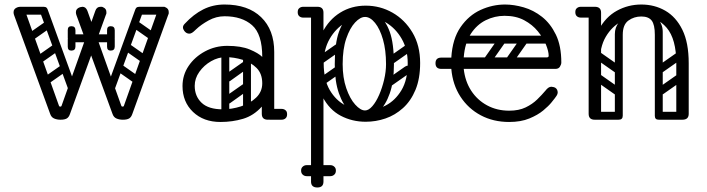

<svg xmlns="http://www.w3.org/2000/svg" viewBox="-20 -530 3129 850"><path d="M248 0Q232 0 219.5 -5.5Q207 -11 202 -26L42 -464Q41 -467 40.5 -470Q40 -473 40 -476Q40 -492 58 -498Q66 -500 69 -500Q84 -500 91 -482L241 -62Q242 -58 247 -58Q252 -58 253 -63L402 -482Q408 -500 425 -500Q427 -500 430 -500Q433 -500 436 -498Q451 -492 451 -477Q451 -475 451 -471.5Q451 -468 449 -465L290 -26Q285 -11 275.5 -5.5Q266 0 248 0ZM524 0Q508 0 495.5 -5.5Q483 -11 478 -26L318 -464Q317 -467 316.5 -470Q316 -473 316 -476Q316 -492 334 -498Q342 -500 345 -500Q360 -500 367 -482L517 -62Q518 -58 523 -58Q528 -58 529 -63L678 -482Q684 -500 701 -500Q703 -500 706 -500Q709 -500 712 -498Q727 -492 727 -477Q727 -475 727 -471.5Q727 -468 725 -465L566 -26Q561 -11 551.5 -5.5Q542 0 524 0ZM51 -482Q51 -500 69 -500H173Q191 -500 191 -482Q191 -465 172 -465H68Q51 -465 51 -482ZM307 -116Q291 -111 285 -127L158 -475Q151 -492 164 -496Q185 -504 191 -488L318 -139Q320 -132 318 -125.5Q316 -119 307 -116ZM719 -482Q719 -465 702 -465H598Q579 -465 579 -482Q579 -500 597 -500H701Q719 -500 719 -482ZM463 -116Q454 -119 452 -125.5Q450 -132 452 -139L579 -488Q585 -504 606 -496Q619 -492 612 -475L485 -127Q479 -111 463 -116ZM476 -360Q476 -343 459 -343H305Q288 -343 288 -360Q288 -378 304 -378H458Q476 -378 476 -360ZM454 -323V-357Q454 -366 458 -370Q462 -374 471 -374Q481 -374 485 -370Q488 -367 488 -358V-324Q488 -306 470 -306Q454 -306 454 -323ZM488 -396V-362Q488 -353 485 -350Q481 -346 471 -346Q462 -346 458 -350Q454 -354 454 -363V-397Q454 -414 470 -414Q488 -414 488 -396ZM280 -323V-357Q280 -366 284 -370Q288 -374 297 -374Q302 -374 305.5 -373Q309 -372 311 -370Q314 -367 314 -358V-324Q314 -306 296 -306Q280 -306 280 -323ZM314 -396V-362Q314 -353 311 -350Q309 -348 305.5 -347Q302 -346 297 -346Q288 -346 284 -350Q280 -354 280 -363V-397Q280 -414 296 -414Q314 -414 314 -396ZM125 -352Q110 -341 101 -355Q97 -360 96.5 -367Q96 -374 104 -380L181 -434Q196 -444 206 -430Q210 -424 209.5 -417.5Q209 -411 202 -406ZM163 -252Q148 -241 139 -255Q135 -260 134.5 -267Q134 -274 142 -280L219 -334Q234 -344 244 -330Q248 -324 247.5 -317.5Q247 -311 240 -306ZM193 -158Q178 -147 169 -161Q165 -166 164.5 -173Q164 -180 172 -186L249 -240Q264 -250 274 -236Q278 -230 277.5 -223.5Q277 -217 270 -212ZM649 -352 572 -406Q565 -411 564.5 -417.5Q564 -424 568 -430Q578 -444 593 -434L670 -380Q678 -374 677.5 -367Q677 -360 673 -355Q664 -341 649 -352ZM611 -252 534 -306Q527 -311 526.5 -317.5Q526 -324 530 -330Q540 -344 555 -334L632 -280Q640 -274 639.5 -267Q639 -260 635 -255Q626 -241 611 -252ZM581 -158 504 -212Q497 -217 496.5 -223.5Q496 -230 500 -236Q510 -250 525 -240L602 -186Q610 -180 609.5 -173Q609 -166 605 -161Q596 -147 581 -158Z M1141 -24Q1141 -29 1144 -34Q1147 -39 1151 -43Q1153 -45 1158.5 -46.5Q1164 -48 1175 -48H1226Q1238 -48 1245 -41Q1251 -36 1251 -24Q1251 -13 1245 -7Q1238 0 1226 0H1175Q1154 0 1150 -7Q1143 -11 1141 -24ZM956 10Q881 10 834.5 -34.5Q788 -79 788 -149Q788 -198 815 -238Q842 -278 887.5 -302.5Q933 -327 986 -327Q1047 -327 1085.5 -311Q1124 -295 1141 -278Q1141 -379 1096 -418.5Q1051 -458 974 -458Q937 -458 903.5 -439.5Q870 -421 848 -400Q837 -389 830.5 -385Q824 -381 818 -381Q805 -381 796 -393Q790 -401 790 -409Q790 -417 798 -425Q837 -467 880 -488.5Q923 -510 974 -510Q1078 -510 1136 -454Q1194 -398 1194 -300V-26Q1194 0 1166 0Q1139 0 1139 -26V-58Q1103 -18 1056 -4Q1009 10 956 10ZM966 -46Q1006 -46 1046.5 -59Q1087 -72 1114 -98Q1141 -124 1141 -161Q1141 -204 1116 -229Q1091 -254 1053.5 -265.5Q1016 -277 979 -277Q946 -277 914.5 -259Q883 -241 862.5 -212Q842 -183 842 -150Q842 -104 872.5 -75Q903 -46 966 -46ZM973 -78Q963 -93 977 -102L1054 -156Q1069 -166 1078 -152Q1089 -137 1075 -128L998 -73Q992 -69 985 -70Q978 -71 973 -78ZM973 -176Q963 -191 977 -200L1054 -254Q1069 -264 1078 -250Q1089 -235 1075 -226L998 -171Q992 -167 985 -168Q978 -169 973 -176ZM1073 -17Q1056 -17 1056 -34V-287Q1056 -304 1073 -304Q1091 -304 1091 -288V-35Q1091 -17 1073 -17ZM977 -17Q960 -17 960 -34V-287Q960 -304 977 -304Q995 -304 995 -288V-35Q995 -17 977 -17Z M1599 -505Q1663 -505 1717.5 -474Q1772 -443 1806 -386Q1840 -329 1840 -251Q1840 -182 1819.5 -132.5Q1799 -83 1764 -51.5Q1729 -20 1686.5 -5.5Q1644 9 1599 9Q1539 9 1488.5 -17.5Q1438 -44 1408 -101.5Q1378 -159 1378 -251Q1378 -329 1407 -386Q1436 -443 1486 -474Q1536 -505 1599 -505ZM1599 -455Q1551 -455 1508.5 -429.5Q1466 -404 1439.5 -358Q1413 -312 1413 -250Q1413 -177 1440 -131Q1467 -85 1510 -63Q1553 -41 1599 -41Q1645 -41 1687.5 -63Q1730 -85 1757.5 -131Q1785 -177 1785 -250Q1785 -312 1758.5 -358Q1732 -404 1690 -429.5Q1648 -455 1599 -455ZM1385 -500Q1412 -500 1412 -474V274Q1412 300 1385 300Q1357 300 1357 274V-474Q1357 -500 1385 -500ZM1408 -476Q1406 -463 1399 -459Q1395 -452 1374 -452H1323Q1311 -452 1304 -459Q1298 -465 1298 -476Q1298 -488 1304 -493Q1311 -500 1323 -500H1374Q1385 -500 1391 -498.5Q1397 -497 1398 -495Q1402 -491 1405 -486Q1408 -481 1408 -476ZM1593 -7Q1559 -9 1529 -36.5Q1499 -64 1480.5 -116.5Q1462 -169 1462 -245Q1462 -338 1480.5 -389Q1499 -440 1529 -460.5Q1559 -481 1593 -481L1596 -455Q1575 -455 1552 -430.5Q1529 -406 1513 -359.5Q1497 -313 1497 -246Q1497 -186 1513 -139.5Q1529 -93 1552.5 -67Q1576 -41 1596 -41ZM1593 -7 1596 -41Q1612 -41 1628.5 -60Q1645 -79 1658.5 -110Q1672 -141 1680.5 -177Q1689 -213 1689 -246Q1689 -308 1675.5 -355Q1662 -402 1640.5 -428.5Q1619 -455 1596 -455L1593 -481Q1627 -481 1657 -460.5Q1687 -440 1705.5 -389Q1724 -338 1724 -245Q1724 -169 1705.5 -116.5Q1687 -64 1657 -36.5Q1627 -9 1593 -7ZM1313 225Q1313 214 1320 208Q1327 201 1339 201H1388Q1400 201 1407 207Q1414 214 1414 225Q1414 237 1407 244Q1400 250 1388 250H1339Q1327 250 1320 243Q1313 237 1313 225ZM1467 225Q1467 237 1460 243Q1453 250 1441 250H1392Q1381 250 1373 244Q1366 237 1366 225Q1366 214 1373 207Q1381 201 1392 201H1441Q1453 201 1460 208Q1467 214 1467 225ZM1409 -250Q1394 -239 1385 -253Q1381 -258 1380.5 -265Q1380 -272 1388 -278L1465 -332Q1480 -342 1490 -328Q1494 -322 1493.5 -315.5Q1493 -309 1486 -304ZM1411 -153Q1396 -142 1387 -156Q1383 -161 1382.5 -168Q1382 -175 1390 -181L1467 -235Q1482 -245 1492 -231Q1496 -225 1495.5 -218.5Q1495 -212 1488 -207ZM1723 -250Q1708 -239 1699 -253Q1695 -258 1694.5 -265Q1694 -272 1702 -278L1779 -332Q1794 -342 1804 -328Q1808 -322 1807.5 -315.5Q1807 -309 1800 -304ZM1717 -153Q1702 -142 1693 -156Q1689 -161 1688.5 -168Q1688 -175 1696 -181L1773 -235Q1788 -245 1798 -231Q1802 -225 1801.5 -218.5Q1801 -212 1794 -207Z M2234 10Q2164 10 2108.5 -19.5Q2053 -49 2018.5 -102Q1984 -155 1978 -225H1934Q1908 -225 1908 -250Q1908 -275 1934 -275H1978Q1983 -358 2019 -410Q2055 -462 2107.5 -486Q2160 -510 2216 -510Q2255 -510 2298.5 -497.5Q2342 -485 2379.5 -455.5Q2417 -426 2441 -376.5Q2465 -327 2465 -253Q2465 -245 2459 -235Q2453 -225 2439 -225H2033Q2039 -170 2066 -128.5Q2093 -87 2136.5 -63.5Q2180 -40 2234 -40Q2277 -40 2307 -54.5Q2337 -69 2358 -89.5Q2379 -110 2395 -129Q2401 -137 2407.5 -141.5Q2414 -146 2421 -146Q2425 -146 2430.5 -144.5Q2436 -143 2439 -141Q2449 -134 2449 -120Q2449 -114 2444 -106Q2439 -98 2421 -76Q2409 -61 2385 -41Q2361 -21 2323.5 -5.5Q2286 10 2234 10ZM2033 -276H2401Q2409 -276 2409 -283Q2409 -303 2397 -332.5Q2385 -362 2361 -391.5Q2337 -421 2300.5 -440.5Q2264 -460 2214 -460Q2170 -460 2130.5 -440.5Q2091 -421 2064.5 -380.5Q2038 -340 2033 -276ZM2319 -372H2422V-337H2319ZM2213 -366Q2226 -356 2217 -343L2151 -249Q2142 -235 2126 -246Q2113 -256 2122 -269L2188 -363Q2192 -368 2199 -369.5Q2206 -371 2213 -366ZM2311 -366Q2324 -356 2315 -343L2249 -249Q2240 -235 2224 -246Q2211 -256 2220 -269L2286 -363Q2290 -368 2297 -369.5Q2304 -371 2311 -366ZM2015 -259Q2015 -276 2032 -276H2364Q2381 -276 2381 -259Q2381 -241 2365 -241H2033Q2015 -241 2015 -259ZM2015 -355Q2015 -372 2032 -372H2364Q2381 -372 2381 -355Q2381 -337 2365 -337H2033Q2015 -337 2015 -355Z M2600 -250Q2600 -341 2630.5 -398Q2661 -455 2711 -482.5Q2761 -510 2819 -510Q2878 -510 2925.5 -482.5Q2973 -455 3001 -398Q3029 -341 3029 -250H2974Q2974 -357 2931.5 -407Q2889 -457 2819 -457Q2773 -457 2731 -435Q2689 -413 2662 -367.5Q2635 -322 2635 -250ZM2613 0Q2586 0 2586 -26V-474Q2586 -500 2613 -500Q2641 -500 2641 -474V-26Q2641 0 2613 0ZM2552 -452Q2540 -452 2533 -459Q2527 -465 2527 -476Q2527 -488 2533 -493Q2540 -500 2552 -500H2603Q2614 -500 2620 -498.5Q2626 -497 2627 -495Q2631 -491 2634 -486Q2637 -481 2637 -476Q2635 -463 2628 -459Q2624 -452 2603 -452ZM3001 0Q2974 0 2974 -26V-250Q2974 -276 3001 -276Q3029 -276 3029 -250V-26Q3029 0 3001 0ZM2896 0Q2879 0 2879 -17V-379Q2879 -396 2896 -396Q2914 -396 2914 -380V-18Q2914 0 2896 0ZM2819 -457Q2787 -457 2762 -439Q2737 -421 2737 -376V-281H2702V-379Q2702 -409 2720 -431Q2738 -453 2767.5 -464.5Q2797 -476 2830 -476ZM2819 -457 2809 -476Q2859 -476 2886.5 -451.5Q2914 -427 2914 -389V-281H2879V-376Q2879 -421 2865 -439Q2851 -457 2819 -457ZM2597 -17Q2597 -35 2615 -35H2718Q2736 -35 2736 -17Q2736 0 2717 0H2614Q2597 0 2597 -17ZM2881 -17Q2881 -35 2899 -35H3002Q3020 -35 3020 -17Q3020 0 3001 0H2898Q2881 0 2881 -17ZM2612 -198Q2622 -211 2635 -202L2729 -136Q2743 -127 2732 -111Q2722 -98 2709 -107L2615 -173Q2610 -177 2608.5 -184Q2607 -191 2612 -198ZM2612 -296Q2622 -309 2635 -300L2729 -234Q2743 -225 2732 -209Q2722 -196 2709 -205L2615 -271Q2610 -275 2608.5 -282Q2607 -289 2612 -296ZM2719 0Q2702 0 2702 -17V-349Q2702 -366 2719 -366Q2737 -366 2737 -350V-18Q2737 0 2719 0ZM2623 0Q2606 0 2606 -17V-349Q2606 -366 2623 -366Q2641 -366 2641 -350V-18Q2641 0 2623 0ZM2915 -211Q2900 -200 2891 -214Q2887 -219 2886.5 -226Q2886 -233 2894 -239L2971 -293Q2986 -303 2996 -289Q3000 -283 2999.5 -276.5Q2999 -270 2992 -265ZM2917 -114Q2902 -103 2893 -117Q2889 -122 2888.5 -129Q2888 -136 2896 -142L2973 -196Q2988 -206 2998 -192Q3002 -186 3001.5 -179.5Q3001 -173 2994 -168Z"/></svg>

Font: Agu Display Uzo
Style: Regular
Weight: 400
Version: Version 1.103